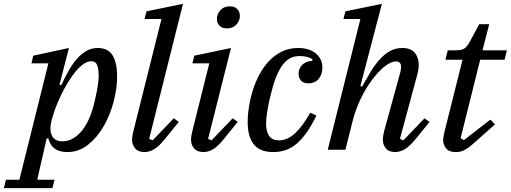

<svg xmlns="http://www.w3.org/2000/svg" viewBox="-104 -780 2660 1000"><path d="M-73 156H-3L148 -450H60L69 -490L255 -530L206 -339L215 -336Q234 -377 254 -412.5Q274 -448 297 -474Q320 -500 346.5 -515Q373 -530 405 -530Q459 -530 482.5 -491.5Q506 -453 506 -382Q506 -320 488 -251Q470 -182 436.5 -123.5Q403 -65 355 -26.5Q307 12 247 12Q165 12 148 -59H139L90 156H180L169 200H-84ZM222 -44Q272 -44 315 -90.5Q358 -137 383 -228Q387 -244 392 -265.5Q397 -287 401 -308.5Q405 -330 407.5 -350.5Q410 -371 410 -385Q410 -421 402 -441Q394 -461 371 -461Q351 -461 330 -446Q309 -431 289 -406.5Q269 -382 250 -351Q231 -320 215.5 -288Q200 -256 188 -225Q176 -194 170 -171L165 -154Q152 -106 166 -75Q180 -44 222 -44Z M650 12Q616 12 600 -7Q584 -26 584 -51Q584 -62 586 -74.5Q588 -87 591 -98L737 -681H649L659 -721L849 -760L673 -57L691 -49L801 -164L827 -145L759 -61Q724 -17 698.5 -2.5Q673 12 650 12Z M957 12Q923 12 907 -7Q891 -26 891 -51Q891 -62 893 -74.5Q895 -87 898 -98L986 -450H898L908 -490L1099 -530L980 -57L998 -49L1108 -164L1134 -145L1066 -61Q1031 -17 1005.5 -2.5Q980 12 957 12ZM1078 -632Q1052 -632 1039 -646.5Q1026 -661 1026 -678Q1026 -682 1026 -687.5Q1026 -693 1028 -698Q1034 -720 1051 -733.5Q1068 -747 1093 -747Q1119 -747 1132 -732.5Q1145 -718 1145 -701Q1145 -697 1145 -691.5Q1145 -686 1143 -681Q1137 -659 1120 -645.5Q1103 -632 1078 -632Z M1319 12Q1250 12 1218 -28Q1186 -68 1186 -144Q1186 -182 1193 -225.5Q1200 -269 1213.5 -312Q1227 -355 1248.5 -394.5Q1270 -434 1299 -464Q1328 -494 1365 -512Q1402 -530 1448 -530Q1507 -530 1541 -501.5Q1575 -473 1575 -428Q1575 -393 1556 -369.5Q1537 -346 1502 -346Q1476 -346 1463.5 -360.5Q1451 -375 1451 -395Q1451 -407 1455 -418.5Q1459 -430 1468 -440Q1477 -450 1490.5 -456Q1504 -462 1523 -463V-471Q1500 -488 1456 -488Q1433 -488 1412.5 -479.5Q1392 -471 1373.5 -449Q1355 -427 1338.5 -389.5Q1322 -352 1308 -294Q1298 -257 1290 -212.5Q1282 -168 1282 -135Q1282 -94 1298 -71.5Q1314 -49 1349 -49Q1394 -49 1434 -87Q1474 -125 1512 -193L1544 -178Q1520 -129 1495.5 -93.5Q1471 -58 1444.5 -34.5Q1418 -11 1387 0.5Q1356 12 1319 12Z M1955 12Q1921 12 1905.5 -7.5Q1890 -27 1890 -51Q1890 -62 1892 -74.5Q1894 -87 1897 -98L1981 -404Q1983 -413 1984 -420Q1985 -427 1985 -432Q1985 -460 1958 -460Q1932 -460 1899.5 -434Q1867 -408 1834.5 -365Q1802 -322 1774.5 -265Q1747 -208 1732 -147L1695 0H1603L1773 -681H1685L1695 -721L1885 -760L1773 -332L1782 -329Q1803 -367 1824.5 -403Q1846 -439 1871 -467.5Q1896 -496 1925.5 -513Q1955 -530 1991 -530Q2036 -530 2056.5 -505Q2077 -480 2077 -442Q2077 -419 2068 -386L1979 -57L1997 -49L2107 -164L2133 -145L2065 -61Q2030 -18 2004.5 -3Q1979 12 1955 12Z M2269 12Q2235 12 2219.5 -7Q2204 -26 2204 -50Q2204 -61 2207 -74.5Q2210 -88 2212 -98L2305 -469H2216L2228 -518H2271Q2302 -518 2316 -528.5Q2330 -539 2343 -563L2392 -654H2444L2409 -518H2536L2524 -469H2397L2295 -60L2312 -50L2450 -157L2474 -132L2377 -46Q2356 -27 2341 -15.5Q2326 -4 2314 2Q2302 8 2291.5 10Q2281 12 2269 12Z"/></svg>

Font: IBM Plex Serif Text
Style: Italic
Weight: 450
Italic angle: -14°
Designer: Mike Abbink, Paul van der Laan, Pieter van Rosmalen
Foundry: Bold Monday
Version: Version 3.001